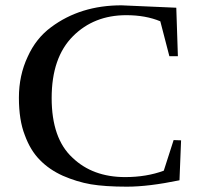

<svg xmlns="http://www.w3.org/2000/svg" viewBox="-20 -695 748 721"><path d="M648 -484 642 -666 436 -675Q282 -675 172 -593Q115 -551 84 -482Q51 -412 51 -328Q51 -244 73 -188Q94 -130 130 -94Q165 -58 216 -35Q269 -12 321 -3Q374 6 457 6Q538 6 654 -18L660 -168L632 -169L595 -54Q530 -30 450 -30Q328 -30 252 -103Q174 -175 174 -327Q174 -479 254 -559Q333 -638 454 -638Q527 -638 582 -615L616 -484Z"/></svg>

Font: Rufina
Style: Regular
Weight: 400
Designer: Martin Sommaruga
Foundry: Martin Sommaruga
Version: Version